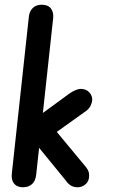

<svg xmlns="http://www.w3.org/2000/svg" viewBox="-20 -792 476 812"><path d="M77 0Q52 0 39.5 -15.5Q27 -31 30 -58L102 -721Q104 -743 118 -757.5Q132 -772 156 -772Q183 -772 195 -756.5Q207 -741 205 -717L133 -53Q130 -26 115 -13Q100 0 77 0ZM308 0Q293 0 281 -6.5Q269 -13 257 -30L124 -193L202 -256L343 -86Q354 -72 356 -60.5Q358 -49 356 -38Q353 -21 339 -10.5Q325 0 308 0ZM111 -156 120 -284 273 -396Q303 -417 324 -416Q346 -415 358.5 -400.5Q371 -386 370 -369Q369 -357 363 -344.5Q357 -332 343 -322Z"/></svg>

Font: Edu SA Beginner SemiBold
Style: Regular
Weight: 600
Version: Version 1.003